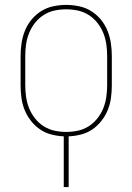

<svg xmlns="http://www.w3.org/2000/svg" viewBox="-20 -548 540 783"><path d="M240 215V8Q215 7 189.5 0.5Q164 -6 143 -20.5Q122 -35 106 -55.5Q90 -76 80.5 -99.5Q71 -123 67.5 -148.5Q64 -174 64 -200V-320Q64 -346 68 -372.5Q72 -399 82 -423.5Q92 -448 109 -468.5Q126 -489 148.5 -503Q171 -517 197.5 -522.5Q224 -528 250 -528Q276 -528 302.5 -522.5Q329 -517 351.5 -503Q374 -489 391 -468.5Q408 -448 418 -423.5Q428 -399 432 -372.5Q436 -346 436 -320V-200Q436 -174 432.5 -148.5Q429 -123 419.5 -99.5Q410 -76 394 -55.5Q378 -35 357 -20.5Q336 -6 310.5 0.5Q285 7 260 8V215ZM250 -10Q274 -10 297.5 -15Q321 -20 341.5 -33Q362 -46 377 -65Q392 -84 401 -106Q410 -128 413.5 -152Q417 -176 417 -200V-320Q417 -344 413.5 -368Q410 -392 401 -414Q392 -436 377 -455Q362 -474 341.5 -487Q321 -500 297.5 -505Q274 -510 250 -510Q226 -510 202.5 -505Q179 -500 158.5 -487Q138 -474 123 -455Q108 -436 99 -414Q90 -392 86.5 -368Q83 -344 83 -320V-200Q83 -176 86.5 -152Q90 -128 99 -106Q108 -84 123 -65Q138 -46 158.5 -33Q179 -20 202.5 -15Q226 -10 250 -10Z"/></svg>

Font: Iosevka SS04 Thin
Style: Regular
Weight: 100
Monospace: yes
Designer: Belleve Invis
Foundry: Belleve Invis
Version: Version 19.0.0; ttfautohint (v1.8.4)